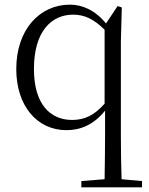

<svg xmlns="http://www.w3.org/2000/svg" viewBox="-20 -546 640 826"><path d="M429 260H591V233L503 225C501 161 500 96 500 32V-367L504 -514L486 -520L436 -445C389 -503 333 -526 281 -526C151 -526 50 -419 50 -249C50 -91 139 14 266 14C327 14 384 -10 432 -70V32C432 96 431 161 430 225L330 233V260ZM430 -100C385 -49 343 -30 290 -30C196 -30 126 -98 126 -249C126 -412 202 -483 295 -483C344 -483 385 -463 430 -418Z"/></svg>

Font: Noto Serif CJK TC Light
Style: Regular
Weight: 300
Designer: Ryoko NISHIZUKA 西塚涼子 (kana & ideographs); Frank Grießhammer (Latin, Greek & Cyrillic); Wenlong ZHANG 张文龙 (bopomofo); San
Foundry: Adobe
Version: Version 2.001;hotconv 1.1.0;makeotfexe 2.6.0